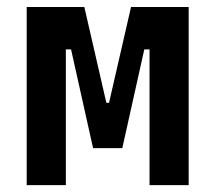

<svg xmlns="http://www.w3.org/2000/svg" viewBox="-20 -538 626 558"><path d="M57.6 0H171.4V-394.5H186.5L250.5 -107.4H335.4L399.4 -394.5H414.6V0H528.3V-517.6H360.8L296.9 -239.3H289.1L225.1 -517.6H57.6Z"/></svg>

Font: Cascadia Code NF SemiBold
Style: Regular
Weight: 600
Monospace: yes
Designer: Aaron Bell
Foundry: Saja Typeworks
Version: Version 2404.023